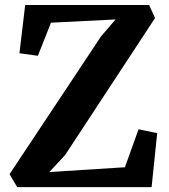

<svg xmlns="http://www.w3.org/2000/svg" viewBox="-20 -766 692 786"><path d="M50.5 0 19.1 -53 393 -616.2 452.9 -686.4 188.7 -673.1 135 -537.6 59.6 -548.1 83.1 -745.6H590.5L614.7 -692.1L246.6 -131.4L182 -61.7L491.4 -81.3L547.2 -236.7L623.5 -220.9L600.6 0Z"/></svg>

Font: Merriweather Light
Style: Regular
Weight: 300
Designer: Eben Sorkin
Foundry: Eben Sorkin
Version: Version 2.100